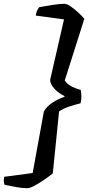

<svg xmlns="http://www.w3.org/2000/svg" viewBox="-72 -823 464 1011"><path d="M72 168Q45 168 12.5 162Q-20 156 -48 150Q-50 146 -51.5 135.5Q-53 125 -50 108L100 88L159 -236Q175 -264 205.5 -283.5Q236 -303 267 -313L268 -317Q254 -323 236.5 -336Q219 -349 206 -366.5Q193 -384 192 -402L265 -721L116 -741Q119 -759 124.5 -769.5Q130 -780 134 -785Q163 -790 201.5 -796.5Q240 -803 267 -803Q280 -803 299 -790Q318 -777 338 -759Q358 -741 372 -724L269 -399Q283 -378 309.5 -365.5Q336 -353 353 -350Q356 -336 356.5 -317Q357 -298 352 -279Q326 -273 292.5 -262Q259 -251 239 -236L206 90Q185 107 158.5 125Q132 143 108.5 155.5Q85 168 72 168Z"/></svg>

Font: Texturina
Style: Bold Italic
Weight: 700
Italic angle: -11°
Designer: Guillermo Torres Carreño
Foundry: Omnibus-Type
Version: Version 1.002; ttfautohint (v1.8.3)